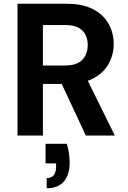

<svg xmlns="http://www.w3.org/2000/svg" viewBox="-20 -720 678 1020"><path d="M73 0V-700H335Q419 -700 474.5 -671Q530 -642 557 -593.5Q584 -545 584 -486Q584 -430 557.5 -381.5Q531 -333 475.5 -303.5Q420 -274 333 -274H208V0ZM436 0 292 -308H438L590 0ZM208 -372H326Q388 -372 417 -402Q446 -432 446 -481Q446 -530 417 -558.5Q388 -587 326 -587H208ZM228 280V226Q254 226 266 210.5Q278 195 278 163V148H222V44H335Q343 71 346.5 96Q350 121 350 144Q350 208 319.5 244Q289 280 228 280Z"/></svg>

Font: DM Sans 10pt
Style: Bold
Weight: 700
Version: Version 4.004;gftools[0.9.30]